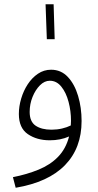

<svg xmlns="http://www.w3.org/2000/svg" viewBox="-20 -656 464 906"><path d="M54 230 41 180Q107 167 162 144.5Q217 122 254 84Q291 46 306 -12Q265 6 215 6Q154 6 111.5 -23Q69 -52 69 -118Q69 -154 80 -191Q91 -228 111 -258.5Q131 -289 159 -308Q187 -327 221 -327Q268 -327 300 -293Q332 -259 348.5 -203.5Q365 -148 365 -85Q365 43 286.5 123.5Q208 204 54 230ZM120 -128Q120 -82 148 -63Q176 -44 223 -44Q249 -44 272.5 -49.5Q296 -55 314 -64Q315 -74 315 -86Q315 -132 303.5 -175.5Q292 -219 269.5 -247Q247 -275 215 -275Q190 -275 168.5 -253.5Q147 -232 133.5 -198.5Q120 -165 120 -128ZM201 -471 195 -636H233L238 -471Z"/></svg>

Font: Noto Sans Arabic UI SmCn Lt
Style: Regular
Weight: 300
Width: 4
Designer: Monotype Design Team, Nadine Chahine and Nizar Qandah
Foundry: Monotype Imaging Inc.
Version: Version 2.010; ttfautohint (v1.8.4.7-5d5b)